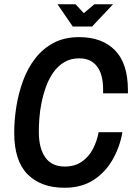

<svg xmlns="http://www.w3.org/2000/svg" viewBox="-20 -873 632 905"><path d="M284 12Q173 12 110 -51.5Q47 -115 47 -247Q47 -307 57 -370Q67 -433 88.5 -492Q110 -551 146 -597.5Q182 -644 233 -671Q284 -698 353 -698Q461 -698 522 -636Q583 -574 583 -447V-433H466V-452Q466 -523 437 -560.5Q408 -598 353 -598Q313 -598 283 -580Q253 -562 232 -532.5Q211 -503 197.5 -466Q184 -429 176 -390Q168 -351 165.5 -315Q163 -279 163 -252Q163 -174 193.5 -131Q224 -88 285 -88Q332 -88 365 -110.5Q398 -133 417.5 -170Q437 -207 445 -250H557Q545 -180 510.5 -120Q476 -60 420 -24Q364 12 284 12ZM323 -748 251 -853H336L375 -811L425 -853H513L414 -748Z"/></svg>

Font: Archivo Narrow SemiBold
Style: Italic
Weight: 600
Italic angle: -8°
Designer: Hector Gatti
Foundry: Omnibus-Type
Version: Version 3.002